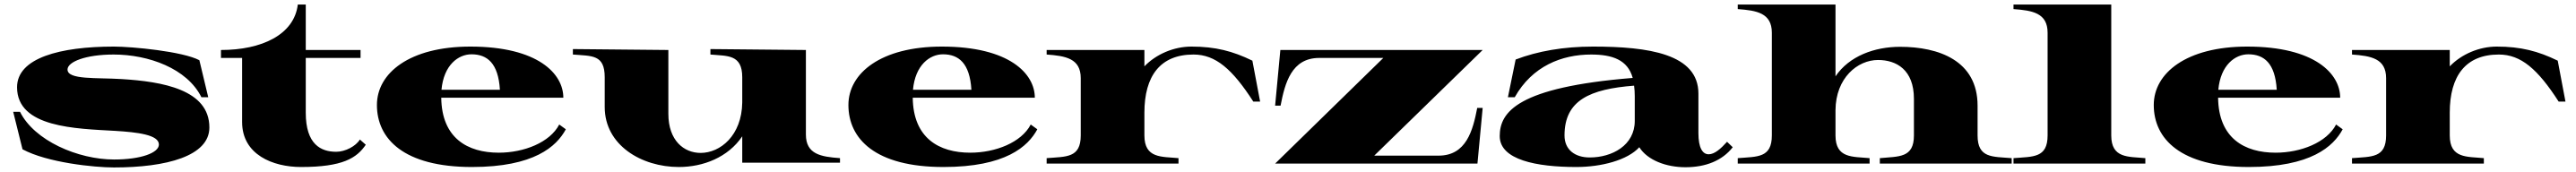

<svg xmlns="http://www.w3.org/2000/svg" viewBox="-20 -720 11330 757"><path d="M481 17C712 17 901 -33 901 -159C901 -326 694 -361 515 -372C405 -379 277 -368 277 -414C277 -448 357 -480 480 -480C633 -480 803 -419 866 -292H896L857 -455C783 -494 560 -515 481 -515C244 -515 55 -465 55 -336C55 -158 314 -154 487 -144C584 -138 679 -127 679 -84C679 -47 599 -18 482 -18C323 -18 131 -101 68 -228H38L79 -63C188 -4 396 17 481 17Z M952 -465H1045V-183C1045 -39 1181 15 1304 15C1487 15 1549 -24 1589 -83L1563 -106C1546 -77 1499 -52 1459 -52C1392 -52 1325 -84 1325 -224V-465H1566V-500H1325V-700H1290C1274 -567 1131 -500 952 -500Z M2056 15C2329 15 2428 -75 2469 -151L2440 -172C2399 -93 2285 -48 2174 -48C2037 -48 1923 -112 1921 -290H2458C2458 -395 2347 -515 2049 -515C1781 -515 1638 -398 1638 -258C1638 -109 1756 15 2056 15ZM1922 -325C1932 -434 1996 -481 2054 -481C2123 -481 2172 -442 2179 -325Z M2966 15C3074 15 3183 -28 3245 -120V-4H3675V-24C3591 -30 3525 -41 3525 -128V-500L3105 -504V-480C3179 -473 3245 -482 3245 -380V-269C3243 -123 3148 -47 3062 -47C2988 -47 2920 -102 2920 -219V-500L2500 -504V-480C2584 -473 2640 -481 2640 -380V-249C2640 -81 2802 15 2966 15Z M4130 15C4403 15 4502 -75 4543 -151L4514 -172C4473 -93 4359 -48 4248 -48C4111 -48 3997 -112 3995 -290H4532C4532 -395 4421 -515 4123 -515C3855 -515 3712 -398 3712 -258C3712 -109 3830 15 4130 15ZM3996 -325C4006 -434 4070 -481 4128 -481C4197 -481 4246 -442 4253 -325Z M5014 -124V-224C5014 -386 5084 -480 5230 -480C5327 -480 5401 -416 5493 -273H5523L5489 -453C5403 -495 5326 -515 5221 -515C5144 -515 5066 -482 5014 -428V-500H4584V-480C4667 -474 4734 -463 4734 -376V-124C4734 -24 4670 -31 4584 -24V0H5164V-24C5090 -31 5014 -22 5014 -124Z M5589 0H6479L6502 -245H6478C6459 -146 6430 -35 6308 -35H6025L6502 -500H5612L5589 -255H5613C5632 -354 5661 -465 5783 -465H6065Z M6914 15C7024 15 7139 -15 7191 -72C7227 -15 7309 16 7394 16C7483 16 7556 -13 7602 -72L7577 -96C7549 -65 7522 -41 7496 -41C7469 -41 7451 -70 7451 -134V-308C7451 -483 7231 -515 6987 -515C6858 -515 6744 -495 6647 -458L6613 -292H6643C6720 -429 6850 -480 6979 -480C7072 -480 7140 -457 7162 -377C6655 -336 6577 -227 6577 -121C6577 -16 6740 15 6914 15ZM6973 -27C6909 -27 6862 -60 6862 -124C6862 -279 6974 -328 7168 -343C7170 -329 7171 -313 7171 -296V-188C7171 -80 7071 -27 6973 -27Z M7624 -24V0H8204V-24C8130 -31 8054 -22 8054 -124V-235C8055 -377 8151 -456 8241 -456C8322 -456 8399 -413 8399 -285V-124C8399 -24 8333 -32 8249 -24V0H8829V-24C8745 -31 8679 -23 8679 -124V-255C8679 -454 8507 -514 8338 -514C8225 -514 8114 -473 8054 -384V-700H7624V-680C7707 -674 7774 -663 7774 -576V-124C7774 -24 7710 -31 7624 -24Z M8837 -24V0H9417V-24C9343 -31 9267 -22 9267 -124V-700H8837V-680C8920 -674 8987 -663 8987 -576V-124C8987 -24 8923 -31 8837 -24Z M9872 15C10145 15 10244 -75 10285 -151L10256 -172C10215 -93 10101 -48 9990 -48C9853 -48 9739 -112 9737 -290H10274C10274 -395 10163 -515 9865 -515C9597 -515 9454 -398 9454 -258C9454 -109 9572 15 9872 15ZM9738 -325C9748 -434 9812 -481 9870 -481C9939 -481 9988 -442 9995 -325Z M10756 -124V-224C10756 -386 10826 -480 10972 -480C11069 -480 11143 -416 11235 -273H11265L11231 -453C11145 -495 11068 -515 10963 -515C10886 -515 10808 -482 10756 -428V-500H10326V-480C10409 -474 10476 -463 10476 -376V-124C10476 -24 10412 -31 10326 -24V0H10906V-24C10832 -31 10756 -22 10756 -124Z"/></svg>

Font: Sprat Extended Black
Style: Regular
Weight: 900
Width: 9
Designer: Ethan Nakache
Foundry: Collletttivo
Version: Version 2.000;Glyphs 3.2 (3217)